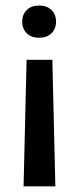

<svg xmlns="http://www.w3.org/2000/svg" viewBox="-20 -486 278 684"><path d="M64 177.7 74.7 -272.9H166.5L177.2 177.7ZM59.1 -408.9Q59.1 -434.1 75.2 -450.2Q91.3 -466.3 119.4 -466.3Q147.5 -466.3 163.6 -450.2Q179.7 -434.1 179.7 -408.9Q179.7 -383.8 163.6 -367.7Q147.5 -351.6 119.1 -351.6Q90.8 -351.6 75 -367.7Q59.1 -383.8 59.1 -408.9Z"/></svg>

Font: Yantramanav Medium
Style: Regular
Weight: 500
Version: Version 1.001;PS 1.0;hotconv 1.0.72;makeotf.lib2.5.5900; ttf